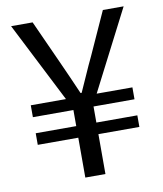

<svg xmlns="http://www.w3.org/2000/svg" viewBox="-81 -779 717 845"><g transform="rotate(-10 277.5 -356.5)"><path d="M231.9 0V-178.2H50.8V-230H231.9V-301.8H50.8V-355H208L25.9 -712.9H122.1L209 -521Q225.6 -484.4 242.2 -447Q258.8 -409.7 275.9 -370.1H280.8Q298.8 -409.7 315.2 -447Q331.5 -484.4 349.1 -521L436 -712.9H528.8L345.2 -355H504.9V-301.8H321.8V-230H504.9V-178.2H321.8V0Z"/></g></svg>

Font: Source Han Sans CN
Style: Regular
Weight: 400
Designer: Ryoko NISHIZUKA  (kana, bopomofo & ideographs); Paul D. Hunt (Latin, Greek & Cyrillic); Sandoll Communications , Soo-you
Foundry: Adobe
Version: Version 2.004;hotconv 1.0.118;makeotfexe 2.5.65603